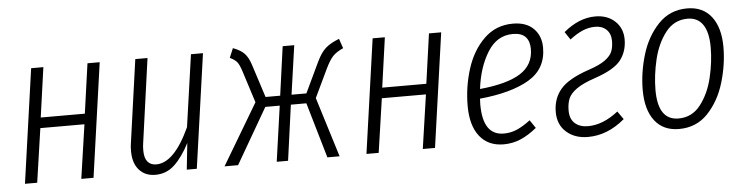

<svg xmlns="http://www.w3.org/2000/svg" viewBox="-39 -699 3397 876"><g transform="rotate(-5 1659.5 -261.5)"><path d="M304 0 340 -247H138L102 0H46L120 -523H176L144 -295H346L378 -523H434L360 0Z M541 -106Q541 -127 543 -138L597 -523H653L599 -135Q597 -124 597 -104Q597 -70 611 -53Q625 -36 651 -36Q733 -36 805 -193L852 -523H907L833 0H787L800 -121Q768 -59 731 -24Q694 11 643 11Q596 11 568.5 -20Q541 -51 541 -106Z M1546 -490Q1515 -476 1499 -459.5Q1483 -443 1464 -404L1402 -274L1487 0H1431L1357 -254H1286L1251 0H1199L1235 -254H1169L1022 0H960L1126 -279L1080 -423Q1070 -455 1060 -467.5Q1050 -480 1027 -491L1045 -534Q1080 -521 1097 -503Q1114 -485 1125 -451L1174 -299H1241L1272 -523H1325L1293 -299H1361L1427 -438Q1447 -480 1469.5 -499.5Q1492 -519 1531 -534Z M1868 0 1904 -247H1702L1666 0H1610L1684 -523H1740L1708 -295H1910L1942 -523H1998L1924 0Z M2148 -206Q2147 -197 2147 -179Q2147 -38 2243 -38Q2275 -38 2303.5 -50.5Q2332 -63 2365 -88L2390 -51Q2352 -20 2315.5 -4.5Q2279 11 2238 11Q2167 11 2128 -38.5Q2089 -88 2089 -178Q2089 -265 2115 -347Q2141 -429 2195 -481.5Q2249 -534 2327 -534Q2388 -534 2421.5 -500.5Q2455 -467 2455 -413Q2455 -316 2374 -268Q2293 -220 2148 -206ZM2152 -250Q2277 -262 2338 -300.5Q2399 -339 2399 -412Q2399 -448 2380.5 -467.5Q2362 -487 2323 -487Q2250 -487 2207 -418Q2164 -349 2152 -250Z M2829 -418Q2829 -363 2798.5 -323.5Q2768 -284 2679 -254Q2622 -235 2593 -214Q2564 -193 2555 -170.5Q2546 -148 2546 -117Q2546 -78 2568.5 -58Q2591 -38 2628 -38Q2697 -38 2767 -93L2793 -56Q2714 11 2624 11Q2564 11 2525.5 -23Q2487 -57 2487 -115Q2487 -176 2523 -219Q2559 -262 2654 -294Q2705 -311 2730 -329.5Q2755 -348 2763 -368Q2771 -388 2771 -416Q2771 -449 2751.5 -468Q2732 -487 2700 -487Q2670 -487 2642 -475Q2614 -463 2583 -439L2559 -475Q2630 -534 2704 -534Q2760 -534 2794.5 -501.5Q2829 -469 2829 -418Z M2891 -180Q2891 -260 2915.5 -341.5Q2940 -423 2993 -478.5Q3046 -534 3125 -534Q3197 -534 3236 -483.5Q3275 -433 3275 -344Q3275 -264 3250.5 -182Q3226 -100 3173.5 -44.5Q3121 11 3041 11Q2969 11 2930 -39.5Q2891 -90 2891 -180ZM3217 -348Q3217 -417 3193 -452Q3169 -487 3123 -487Q3061 -487 3022 -436.5Q2983 -386 2966 -314Q2949 -242 2949 -175Q2949 -37 3043 -37Q3105 -37 3144 -87.5Q3183 -138 3200 -209.5Q3217 -281 3217 -348Z"/></g></svg>

Font: Fira Sans Extra Condensed Light
Style: Italic
Weight: 300
Width: 3
Italic angle: -8°
Designer: Carrois Corporate & Edenspiekermann AG
Foundry: Carrois Corporate GbR & Edenspiekermann AG
Version: Version 4.203